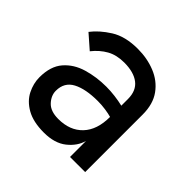

<svg xmlns="http://www.w3.org/2000/svg" viewBox="-129 -604 736 736"><g transform="rotate(45 239.5 -236.0)"><path d="M197 5Q139 5 103 -15.5Q67 -36 51 -68Q35 -100 35 -133Q35 -193 64.5 -227Q94 -261 141.5 -275Q189 -289 242 -289Q265 -289 289 -286Q313 -283 334 -278V-314Q334 -359 305.5 -381Q277 -403 225 -403Q184 -403 154.5 -386.5Q125 -370 101 -340L45 -389Q70 -422 113.5 -449.5Q157 -477 225 -477Q276 -477 319.5 -459.5Q363 -442 389.5 -405.5Q416 -369 416 -312V0H334V-87Q324 -50 289.5 -22.5Q255 5 197 5ZM199 -71Q262 -71 298 -109Q334 -147 334 -217Q320 -221 299.5 -224Q279 -227 258 -227Q192 -227 154 -207Q116 -187 116 -141Q116 -115 136.5 -93Q157 -71 199 -71Z"/></g></svg>

Font: Lil Grotesk Medium
Style: Regular
Weight: 500
Designer: Bastien Sozeau
Foundry: NBR — Bastien Sozeau
Version: Version 3.003; ttfautohint (v1.8.4.7-5d5b);gftools[0.9.33]